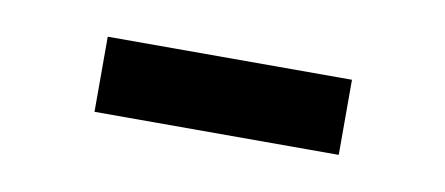

<svg xmlns="http://www.w3.org/2000/svg" viewBox="-27 -322 417 180"><g transform="rotate(10 182.0 -232.0)"><path d="M66 -268H298.5V-196.5H66Z"/></g></svg>

Font: Newsreader
Style: Regular
Weight: 400
Designer: Hugues Gentile
Foundry: Production Type
Version: Version 1.003